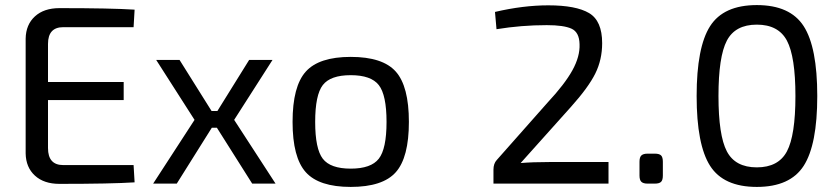

<svg xmlns="http://www.w3.org/2000/svg" viewBox="-20 -723 3302 756"><path d="M506 -73 510 -5Q418 1 214 1Q153 1 117.5 -31.5Q82 -64 81 -119V-571Q82 -626 117.5 -658.5Q153 -691 214 -691Q418 -691 510 -685L506 -616H229Q169 -616 169 -550V-400H467V-329H169V-140Q169 -73 229 -73Z M834 -220H814L676 0H583L746 -251L595 -487H687L813 -286H836L961 -487H1053L902 -251L1065 0H973Z M1361 -499Q1487 -499 1538.5 -441Q1590 -383 1590 -243Q1590 -103 1538.5 -45Q1487 13 1361 13Q1236 13 1184 -45Q1132 -103 1132 -243Q1132 -383 1184 -441Q1236 -499 1361 -499ZM1471.5 -388Q1441 -427 1361 -427Q1281 -427 1251 -388Q1221 -349 1221 -243Q1221 -137 1251 -98Q1281 -59 1361 -59Q1441 -59 1471.5 -98Q1502 -137 1502 -243Q1502 -349 1471.5 -388Z M1935 -608 1929 -676Q2040 -702 2139 -702Q2248 -702 2299.5 -671.5Q2351 -641 2351 -553Q2351 -488 2324 -433.5Q2297 -379 2228 -302L2030 -81Q2077 -85 2142 -85H2376V0H1923V-55Q1923 -79 1936 -93L2136 -319Q2204 -392 2234 -446.5Q2264 -501 2262 -549Q2261 -596 2230.5 -610Q2200 -624 2133 -624Q2033 -624 1935 -608Z M2530 -118H2558Q2576 -118 2583 -111Q2590 -104 2590 -86V-32Q2590 -14 2583 -7Q2576 0 2558 0H2530Q2513 0 2505.5 -7Q2498 -14 2498 -32V-86Q2498 -104 2505.5 -111Q2513 -118 2530 -118Z M2776 -620Q2829 -703 2960 -703Q3091 -703 3144.5 -620Q3198 -537 3198 -345Q3198 -153 3144.5 -70Q3091 13 2960 13Q2829 13 2776 -70Q2723 -153 2723 -345Q2723 -537 2776 -620ZM3078.5 -563Q3045 -626 2960 -626Q2875 -626 2842 -563Q2809 -500 2809 -345Q2809 -190 2842 -127Q2875 -64 2960 -64Q3045 -64 3078.5 -127Q3112 -190 3112 -345Q3112 -500 3078.5 -563Z"/></svg>

Font: Exo 2.0
Style: Regular
Weight: 400
Designer: Natanael Gama
Version: Version 1.001;PS 001.001;hotconv 1.0.70;makeotf.lib2.5.58329